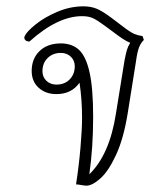

<svg xmlns="http://www.w3.org/2000/svg" viewBox="-20 -580 504 606"><path d="M434 -454Q424 -444 418.5 -429.5Q413 -415 409 -385L383 -222Q370 -142 346 -90.5Q322 -39 296.5 -16.5Q271 6 253 6Q247 6 236.5 4Q226 2 220 2Q229 -56 234 -114Q239 -172 239 -208Q239 -266 231 -319Q206 -283 158 -283Q124 -283 102 -303Q80 -323 80 -356Q80 -395 105 -419Q130 -443 172 -443Q207 -443 229 -423Q251 -403 262.5 -352.5Q274 -302 274 -211Q274 -115 262 -30Q326 -92 346 -222L373 -389Q377 -410 380.5 -422Q384 -434 391 -445Q379 -449 355 -466L309 -500Q286 -517 272.5 -523Q259 -529 239 -529Q162 -529 73 -449Q63 -449 59 -454.5Q55 -460 58 -466Q64 -480 92.5 -503Q121 -526 161.5 -543Q202 -560 243 -560Q267 -560 285 -552.5Q303 -545 330 -525L379 -488Q394 -477 405 -472.5Q416 -468 430 -466ZM216 -371Q216 -389 203.5 -401Q191 -413 172 -413Q147 -413 130.5 -397Q114 -381 114 -355Q114 -337 126.5 -325Q139 -313 158 -313Q184 -313 200 -329.5Q216 -346 216 -371Z"/></svg>

Font: Thasadith
Style: Italic
Weight: 400
Italic angle: -9°
Designer: Cadson Demak Co.,Ltd.
Foundry: Cadson Demak Co.,Ltd.
Version: Version 1.000; ttfautohint (v1.6)